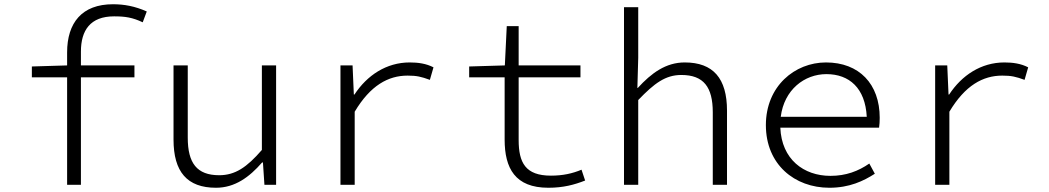

<svg xmlns="http://www.w3.org/2000/svg" viewBox="-20 -870 4940 904"><path d="M517 -793C569 -793 603 -788 652 -765L671 -816C615 -841 564 -850 512 -850C366 -850 296 -763 296 -623V-562L130 -557V-506H296V0H361V-506H613V-562H361V-627C361 -727 405 -793 517 -793Z M797 -213C797 -61 861 14 997 14C1086 14 1154 -36 1214 -105H1218L1225 0H1280V-562H1213V-164C1142 -82 1087 -45 1012 -45C907 -45 864 -102 864 -222V-562H797Z M1583 -562V0H1650V-344C1724 -468 1808 -514 1899 -514C1942 -514 1963 -509 2004 -494L2021 -553C1986 -571 1948 -576 1909 -576C1799 -576 1708 -515 1649 -425H1646L1640 -562Z M2356 -213C2356 -78 2405 14 2562 14C2632 14 2684 0 2735 -20L2718 -71C2675 -53 2630 -43 2574 -43C2454 -43 2422 -104 2422 -211V-506H2713V-562H2422V-747H2366L2357 -562L2189 -557V-506H2356Z M2918 -836V0H2985V-399C3061 -478 3113 -517 3188 -517C3293 -517 3336 -460 3336 -341V0H3403V-349C3403 -501 3338 -576 3204 -576C3115 -576 3047 -526 2983 -456H2981L2985 -598V-836Z M4122 -315C4122 -475 4025 -576 3869 -576C3722 -576 3586 -464 3586 -281C3586 -96 3721 14 3885 14C3980 14 4046 -18 4099 -52L4073 -100C4021 -64 3963 -42 3890 -42C3764 -42 3660 -120 3654 -269H4119C4121 -282 4122 -299 4122 -315ZM3871 -521C3979 -521 4054 -455 4061 -320H3656C3672 -448 3768 -521 3871 -521Z M4383 -562V0H4450V-344C4524 -468 4608 -514 4699 -514C4742 -514 4763 -509 4804 -494L4821 -553C4786 -571 4748 -576 4709 -576C4599 -576 4508 -515 4449 -425H4446L4440 -562Z"/></svg>

Font: Kawkab Mono Light
Style: Regular
Weight: 300
Monospace: yes
Designer: Abdullah Arif
Foundry: Abdullah Arif
Version: Version 1.000;PS 000.500;hotconv 1.0.88;makeotf.lib2.5.64775